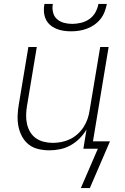

<svg xmlns="http://www.w3.org/2000/svg" viewBox="-20 -760 640 981"><path d="M343 -600Q323 -600 303.5 -603Q284 -606 266.5 -613.5Q249 -621 235 -633.5Q221 -646 213.5 -663Q206 -680 204.5 -700Q203 -720 207 -740H250Q246 -718 251 -697Q256 -676 271 -662.5Q286 -649 306.5 -643.5Q327 -638 349 -638Q371 -638 394 -643.5Q417 -649 436.5 -662.5Q456 -676 467.5 -697Q479 -718 483 -740H526Q522 -720 514.5 -700Q507 -680 493.5 -663Q480 -646 462 -633.5Q444 -621 424 -613.5Q404 -606 383.5 -603Q363 -600 343 -600ZM393 201 480 0H406L422 -98Q407 -73 386 -52Q365 -31 339.5 -17Q314 -3 286.5 2.5Q259 8 232 8Q203 8 175.5 1.5Q148 -5 127 -21.5Q106 -38 93 -62Q80 -86 74.5 -113Q69 -140 70 -168.5Q71 -197 76 -226L125 -520H168L118 -219Q114 -196 113.5 -172.5Q113 -149 118 -126.5Q123 -104 134.5 -85Q146 -66 164 -53.5Q182 -41 204.5 -35.5Q227 -30 251 -30Q272 -30 294.5 -34.5Q317 -39 338 -49Q359 -59 377 -75.5Q395 -92 407.5 -111.5Q420 -131 427.5 -153Q435 -175 438 -197L492 -520H535L455 -38H542L439 201Z"/></svg>

Font: Iosevka SS04 XLt Ex
Style: Italic
Weight: 200
Width: 7
Italic angle: -9°
Monospace: yes
Designer: Belleve Invis
Foundry: Belleve Invis
Version: Version 19.0.0; ttfautohint (v1.8.4)